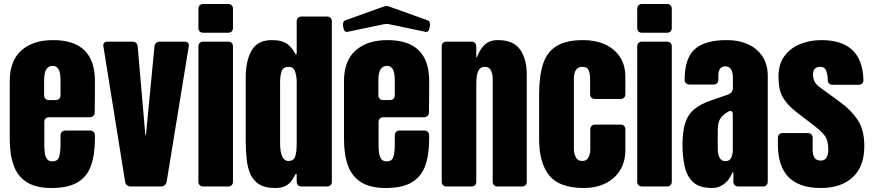

<svg xmlns="http://www.w3.org/2000/svg" viewBox="-20 -943 4410 971"><path d="M459 -374.5Q458.5 -363.3 451.7 -356.7Q444.8 -350.1 433.6 -350.1H228.5Q217.3 -350.1 210.7 -343.5Q204.1 -336.9 204.1 -325.7V-208.5Q204.1 -189 206.5 -170.2Q209 -151.4 217.5 -139.2Q226.1 -127 245.1 -127Q272.5 -127 279.3 -150.6Q286.1 -174.3 286.1 -212.4V-258.3Q286.1 -269.5 292.7 -276.1Q299.3 -282.7 310.5 -282.7H435.5Q446.8 -282.7 453.4 -276.1Q460 -269.5 460 -258.3V-241.2Q460 -159.2 439.7 -103.8Q419.4 -48.3 371.3 -20.3Q323.2 7.8 240.2 7.8Q162.1 7.8 115.7 -21.5Q69.3 -50.8 49.3 -106Q29.3 -161.1 29.3 -238.8V-533.2Q29.3 -635.3 87.9 -687.7Q146.5 -740.2 249 -740.2Q460 -740.2 460 -533.2V-480ZM203.1 -461.4Q203.1 -450.2 209.7 -443.6Q216.3 -437 227.5 -437H261.7Q272.9 -437 279.5 -443.6Q286.1 -450.2 286.1 -461.4V-535.6Q286.1 -575.2 276.4 -592.5Q266.6 -609.9 247.1 -609.9Q226.1 -609.9 214.6 -593.3Q203.1 -576.7 203.1 -535.6Z M641.1 0Q629.9 0 622.3 -6.3Q614.7 -12.7 612.8 -23.9L502.9 -708.5Q501 -719.7 506.6 -726.1Q512.2 -732.4 523.4 -732.4H649.9Q661.1 -732.4 668.2 -725.8Q675.3 -719.2 676.3 -708L714.4 -267.6Q715.8 -256.8 716.8 -256.8Q718.3 -256.8 718.8 -267.6L761.2 -708Q762.2 -719.2 769.5 -725.8Q776.9 -732.4 788.1 -732.4H914.1Q925.3 -732.4 930.9 -726.1Q936.5 -719.7 934.6 -708.5L822.8 -23.9Q820.8 -12.7 813.2 -6.3Q805.7 0 794.4 0Z M1007.8 -777.3Q996.6 -777.3 990 -783.9Q983.4 -790.5 983.4 -801.8V-898.4Q983.4 -909.7 990 -916.3Q996.6 -922.9 1007.8 -922.9H1133.8Q1145 -922.9 1151.6 -916.3Q1158.2 -909.7 1158.2 -898.4V-801.8Q1158.2 -790.5 1151.6 -783.9Q1145 -777.3 1133.8 -777.3ZM1007.8 0Q996.6 0 990 -6.6Q983.4 -13.2 983.4 -24.4V-708Q983.4 -719.2 990 -725.8Q996.6 -732.4 1007.8 -732.4H1133.8Q1145 -732.4 1151.6 -725.8Q1158.2 -719.2 1158.2 -708V-24.4Q1158.2 -13.2 1151.6 -6.6Q1145 0 1133.8 0Z M1470.2 -676.3Q1475.1 -667 1477.5 -667Q1480.5 -667 1480.5 -678.7V-835Q1480.5 -846.2 1487.1 -852.8Q1493.7 -859.4 1504.9 -859.4H1633.8Q1645 -859.4 1651.6 -852.8Q1658.2 -846.2 1658.2 -835V-24.4Q1658.2 -13.2 1651.6 -6.6Q1645 0 1633.8 0H1504.9Q1493.7 0 1487.1 -6.6Q1480.5 -13.2 1480.5 -24.4V-53.2Q1480.5 -64.5 1478 -64.5Q1475.6 -64.5 1470.7 -55.2Q1458.5 -31.2 1441.9 -15.1Q1418 7.8 1371.6 7.8Q1320.8 7.8 1291 -10.7Q1261.2 -29.3 1246.6 -62Q1231.9 -94.7 1227.3 -138.7Q1222.7 -182.6 1222.7 -232.9V-551.3Q1222.7 -635.7 1252.7 -688Q1282.7 -740.2 1354.5 -740.2Q1355.5 -740.2 1356.9 -740.2Q1408.7 -740.2 1436.5 -717.8Q1456.5 -701.7 1470.2 -676.3ZM1438.5 -128.9Q1463.4 -128.9 1471.9 -148.9Q1480.5 -168.9 1480.5 -220.7V-528.8Q1480.5 -554.7 1472.9 -579.8Q1465.3 -605 1439.5 -605Q1411.1 -605 1403.8 -581.1Q1396.5 -557.1 1396.5 -528.8V-220.7Q1396.5 -128.9 1438.5 -128.9Z M1715.3 -809.1Q1712.9 -819.8 1715.8 -828.6Q1718.8 -837.4 1725.6 -839.8L1914.6 -907.7Q1919.4 -909.7 1924.8 -911.1Q1930.2 -912.6 1934.6 -912.6Q1939.5 -912.6 1944.8 -910.9Q1950.2 -909.2 1954.6 -907.7L2143.6 -839.8Q2150.4 -837.4 2153.3 -828.6Q2156.2 -819.8 2153.8 -809.1L2151.9 -799.8Q2149.4 -789.1 2144.5 -784.7Q2139.6 -780.3 2133.3 -781.7L1949.2 -820.3Q1943.4 -821.8 1935.1 -821.8Q1927.2 -821.8 1920.4 -820.3L1735.8 -781.7Q1729.5 -780.3 1724.6 -784.7Q1719.7 -789.1 1717.3 -799.8ZM2149.4 -374.5Q2148.9 -363.3 2142.1 -356.7Q2135.3 -350.1 2124 -350.1H1918.9Q1907.7 -350.1 1901.1 -343.5Q1894.5 -336.9 1894.5 -325.7V-208.5Q1894.5 -189 1897 -170.2Q1899.4 -151.4 1908 -139.2Q1916.5 -127 1935.5 -127Q1962.9 -127 1969.7 -150.6Q1976.6 -174.3 1976.6 -212.4V-258.3Q1976.6 -269.5 1983.2 -276.1Q1989.7 -282.7 2001 -282.7H2126Q2137.2 -282.7 2143.8 -276.1Q2150.4 -269.5 2150.4 -258.3V-241.2Q2150.4 -159.2 2130.1 -103.8Q2109.9 -48.3 2061.8 -20.3Q2013.7 7.8 1930.7 7.8Q1852.5 7.8 1806.2 -21.5Q1759.8 -50.8 1739.7 -106Q1719.7 -161.1 1719.7 -238.8V-533.2Q1719.7 -635.3 1778.3 -687.7Q1836.9 -740.2 1939.5 -740.2Q2150.4 -740.2 2150.4 -533.2V-480ZM1893.6 -461.4Q1893.6 -450.2 1900.1 -443.6Q1906.7 -437 1918 -437H1952.1Q1963.4 -437 1970 -443.6Q1976.6 -450.2 1976.6 -461.4V-535.6Q1976.6 -575.2 1966.8 -592.5Q1957 -609.9 1937.5 -609.9Q1916.5 -609.9 1905 -593.3Q1893.6 -576.7 1893.6 -535.6Z M2238.3 0Q2227.1 0 2220.5 -6.6Q2213.9 -13.2 2213.9 -24.4V-708Q2213.9 -719.2 2220.5 -725.8Q2227.1 -732.4 2238.3 -732.4H2364.3Q2375.5 -732.4 2382.1 -725.8Q2388.7 -719.2 2388.7 -708V-663.6Q2388.7 -652.3 2390.1 -652.3Q2392.6 -652.3 2396 -662.6Q2406.7 -689.9 2425.3 -710.9Q2451.7 -740.2 2497.6 -740.2Q2498 -740.2 2499 -740.2Q2575.2 -740.2 2609.6 -693.4Q2644 -646.5 2644 -564.9V-24.4Q2644 -13.2 2637.5 -6.6Q2630.9 0 2619.6 0H2496.1Q2484.9 0 2478.3 -6.6Q2471.7 -13.2 2471.7 -24.4V-546.9Q2471.7 -568.4 2462.9 -586.7Q2454.1 -605 2432.6 -605Q2412.6 -605 2403.1 -591.1Q2393.6 -577.1 2391.1 -556.4Q2388.7 -535.6 2388.7 -515.1V-24.4Q2388.7 -13.2 2382.1 -6.6Q2375.5 0 2364.3 0Z M3142.6 -466.8Q3142.6 -455.6 3136 -449Q3129.4 -442.4 3118.2 -442.4H2988.8Q2977.5 -442.4 2970.9 -449Q2964.4 -455.6 2964.4 -466.8V-544.9Q2964.4 -570.3 2957 -587.6Q2949.7 -605 2925.3 -605Q2882.3 -605 2882.3 -543.9V-189Q2882.3 -166.5 2892.1 -147.7Q2901.9 -128.9 2924.3 -128.9Q2947.3 -128.9 2956.3 -147.2Q2965.3 -165.5 2965.3 -189.9V-288.6Q2965.3 -299.8 2971.9 -306.4Q2978.5 -313 2989.7 -313H3118.2Q3129.4 -313 3136 -306.4Q3142.6 -299.8 3142.6 -288.6V-185.1Q3142.6 -124.5 3115.5 -81.3Q3088.4 -38.1 3041 -15.1Q2993.7 7.8 2932.6 7.8Q2809.6 7.8 2758.1 -55.2Q2706.5 -118.2 2706.5 -240.2V-465.8Q2706.5 -557.6 2726.1 -618.7Q2745.6 -679.7 2794.4 -710Q2843.3 -740.2 2930.2 -740.2Q2990.7 -740.2 3038.8 -718.8Q3086.9 -697.3 3114.7 -655.8Q3142.6 -614.3 3142.6 -554.2Z M3227.1 -777.3Q3215.8 -777.3 3209.2 -783.9Q3202.6 -790.5 3202.6 -801.8V-898.4Q3202.6 -909.7 3209.2 -916.3Q3215.8 -922.9 3227.1 -922.9H3353Q3364.3 -922.9 3370.8 -916.3Q3377.4 -909.7 3377.4 -898.4V-801.8Q3377.4 -790.5 3370.8 -783.9Q3364.3 -777.3 3353 -777.3ZM3227.1 0Q3215.8 0 3209.2 -6.6Q3202.6 -13.2 3202.6 -24.4V-708Q3202.6 -719.2 3209.2 -725.8Q3215.8 -732.4 3227.1 -732.4H3353Q3364.3 -732.4 3370.8 -725.8Q3377.4 -719.2 3377.4 -708V-24.4Q3377.4 -13.2 3370.8 -6.6Q3364.3 0 3353 0Z M3663.6 -465.3Q3673.8 -469.2 3680.2 -477.8Q3686.5 -486.3 3686.5 -497.6V-548.3Q3686.5 -607.4 3647.9 -607.4Q3612.8 -607.4 3612.8 -559.6V-540Q3612.8 -528.8 3606.2 -522.2Q3599.6 -515.6 3588.4 -515.6H3467.3Q3456.1 -515.6 3449.2 -522.2Q3442.4 -528.8 3442.4 -540Q3442.9 -649.4 3494.1 -694.8Q3545.4 -740.2 3654.8 -740.2Q3656.2 -740.2 3657.2 -740.2Q3715.8 -740.2 3762.2 -719.5Q3808.6 -698.7 3835.7 -658.2Q3862.8 -617.7 3862.8 -558.1V-24.4Q3862.8 -13.2 3856.2 -6.6Q3849.6 0 3838.4 0H3713.4Q3702.1 0 3695.6 -6.6Q3689 -13.2 3689 -24.4V-62.5Q3689 -73.7 3687 -73.7Q3685.5 -73.7 3681.2 -64Q3668.5 -34.7 3647 -16.6Q3617.7 7.8 3580.1 7.8Q3519 7.8 3487.1 -20.5Q3455.1 -48.8 3443.4 -98.1Q3431.6 -147.5 3431.6 -210Q3431.6 -276.9 3444.8 -319.6Q3458 -362.3 3490 -389.6Q3522 -417 3578.1 -436ZM3686 -364.7Q3686 -381.8 3673.8 -381.8Q3669.4 -381.8 3664.1 -378.9Q3643.6 -367.7 3629.9 -352.5Q3609.9 -330.6 3609.9 -287.1V-192.9Q3609.9 -127.9 3648.9 -127.9Q3670.4 -127.9 3678.2 -146Q3686 -164.1 3686 -185.1Z M3914.1 -245.6Q3914.1 -256.8 3920.7 -263.4Q3927.2 -270 3938.5 -270H4065.4Q4076.7 -270 4083.3 -263.4Q4089.8 -256.8 4089.8 -245.6V-184.1Q4089.8 -159.2 4099.6 -145Q4109.4 -130.9 4130.9 -130.9Q4168.9 -130.9 4168.9 -188Q4168.9 -235.8 4148.9 -259.5Q4128.9 -283.2 4100.1 -305.2L4006.8 -377Q3962.9 -411.1 3939.9 -449.2Q3917 -487.3 3917 -555.2Q3917 -618.2 3947 -659.2Q3977.1 -700.2 4026.6 -720.2Q4076.2 -740.2 4133.8 -740.2Q4341.3 -740.2 4346.7 -538.6Q4347.2 -527.3 4340.3 -520.8Q4333.5 -514.2 4322.3 -514.2H4190.4Q4179.2 -514.2 4172.6 -520.8Q4166 -527.3 4166 -538.6V-542Q4166 -564 4158.4 -584.5Q4150.9 -605 4128.9 -605Q4091.8 -605 4091.8 -565.9Q4091.8 -526.4 4123 -503.9L4231.4 -424.8Q4282.2 -388.2 4316.7 -337.9Q4351.1 -287.6 4351.1 -204.1Q4351.1 -100.6 4292.2 -46.4Q4233.4 7.8 4130.9 7.8Q3914.1 7.8 3914.1 -211.9Z"/></svg>

Font: Fz Anton Round
Style: Regular
Weight: 400
Designer: Vernon Adams
Foundry: Vernon Adams
Version: Version 2.0 Mod + VH boi FontZin